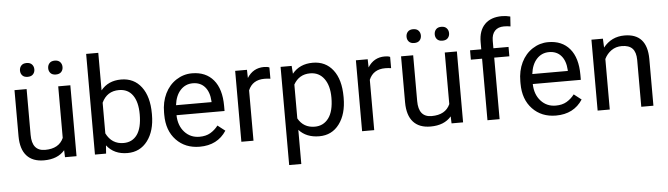

<svg xmlns="http://www.w3.org/2000/svg" viewBox="-54 -991 4957 1425"><g transform="rotate(-5 2424.0 -278.5)"><path d="M394.5 -52.2 396.5 0H482.4V-528.3H392.1V-144C369.3 -92.6 323.4 -66.9 254.4 -66.9C189.3 -66.9 156.7 -106.9 156.7 -187V-528.3H66.4V-184.6C66.7 -120.4 81.6 -72 111.1 -39.3C140.5 -6.6 183.4 9.8 239.7 9.8C307.8 9.8 359.4 -10.9 394.5 -52.2ZM119.6 -669.4C119.6 -654.8 124.1 -642.6 133.1 -632.8C142 -623 155.3 -618.2 172.9 -618.2C190.4 -618.2 203.8 -623 212.9 -632.8C222 -642.6 226.6 -654.8 226.6 -669.4C226.6 -684.1 222 -696.4 212.9 -706.3C203.8 -716.2 190.4 -721.2 172.9 -721.2C155.3 -721.2 142 -716.2 133.1 -706.3C124.1 -696.4 119.6 -684.1 119.6 -669.4ZM329.6 -668.5C329.6 -653.8 334.1 -641.6 343 -631.8C352 -622.1 365.2 -617.2 382.8 -617.2C400.4 -617.2 413.7 -622.1 422.9 -631.8C432 -641.6 436.5 -653.8 436.5 -668.5C436.5 -683.1 432 -695.5 422.9 -705.6C413.7 -715.7 400.4 -720.7 382.8 -720.7C365.2 -720.7 352 -715.7 343 -705.6C334.1 -695.5 329.6 -683.1 329.6 -668.5Z M1066.9 -258.3V-266.1C1066.9 -350.4 1048.6 -416.8 1012 -465.3C975.3 -513.8 925 -538.1 860.8 -538.1C796.7 -538.1 746.4 -515.5 710 -470.2V-750H619.6V0H702.6L707 -61C743.5 -13.8 795.1 9.8 861.8 9.8C924.3 9.8 974.1 -14.7 1011.2 -63.7C1048.3 -112.7 1066.9 -177.6 1066.9 -258.3ZM976.6 -268.6C976.6 -201.2 964.5 -150.7 940.4 -117.2C916.3 -83.7 882.6 -66.9 839.4 -66.9C780.8 -66.9 737.6 -94.6 710 -149.9V-378.4C736 -433.8 778.8 -461.4 838.4 -461.4C883 -461.4 917.2 -444.7 940.9 -411.1C964.7 -377.6 976.6 -330.1 976.6 -268.6Z M1399.9 9.8C1488.4 9.8 1554.9 -24.3 1599.1 -92.3L1543.9 -135.3C1527.3 -113.8 1508 -96.5 1485.8 -83.5C1463.7 -70.5 1436.7 -64 1404.8 -64C1359.9 -64 1322.8 -80 1293.7 -112.1C1264.6 -144.1 1249.3 -186.2 1248 -238.3H1606V-275.9C1606 -360.2 1586.9 -425 1548.8 -470.2C1510.7 -515.5 1457.4 -538.1 1388.7 -538.1C1346.7 -538.1 1307.7 -526.4 1271.7 -503.2C1235.8 -479.9 1207.8 -447.7 1187.7 -406.5C1167.7 -365.3 1157.7 -318.5 1157.7 -266.1V-249.5C1157.7 -170.7 1180.2 -107.8 1225.1 -60.8C1270 -13.8 1328.3 9.8 1399.9 9.8ZM1388.7 -463.9C1426.4 -463.9 1456.4 -451.3 1478.5 -426C1500.6 -400.8 1513 -365.2 1515.6 -319.3V-312.5H1251C1256.8 -360.4 1272.1 -397.5 1296.9 -424.1C1321.6 -450.6 1352.2 -463.9 1388.7 -463.9Z M1965.8 -447.3V-531.2C1956.7 -535.8 1943.4 -538.1 1925.8 -538.1C1871.4 -538.1 1829.4 -514.5 1799.8 -467.3L1798.3 -528.3H1710.4V0H1800.8V-375C1821.9 -425.5 1862.1 -450.7 1921.4 -450.7C1937.3 -450.7 1952.1 -449.5 1965.8 -447.3Z M2495.1 -258.3V-266.6C2495.1 -351.9 2476.6 -418.5 2439.7 -466.3C2402.8 -514.2 2352.5 -538.1 2289.1 -538.1C2223.6 -538.1 2172.5 -515.3 2135.7 -469.7L2131.3 -528.3H2048.8V203.1H2139.2V-51.3C2175.9 -10.6 2226.4 9.8 2290.5 9.8C2353.4 9.8 2403.2 -14.8 2439.9 -64C2476.7 -113.1 2495.1 -177.9 2495.1 -258.3ZM2404.8 -268.6C2404.8 -200.8 2392 -149.8 2366.5 -115.5C2340.9 -81.1 2306.5 -64 2263.2 -64C2207.5 -64 2166.2 -88.1 2139.2 -136.2V-388.7C2166.5 -437.2 2207.5 -461.4 2262.2 -461.4C2306.5 -461.4 2341.3 -444.2 2366.7 -409.7C2392.1 -375.2 2404.8 -328.1 2404.8 -268.6Z M2865.2 -447.3V-531.2C2856.1 -535.8 2842.8 -538.1 2825.2 -538.1C2770.8 -538.1 2728.8 -514.5 2699.2 -467.3L2697.8 -528.3H2609.9V0H2700.2V-375C2721.4 -425.5 2761.6 -450.7 2820.8 -450.7C2836.8 -450.7 2851.6 -449.5 2865.2 -447.3Z M3274.4 -52.2 3276.4 0H3362.3V-528.3H3272V-144C3249.2 -92.6 3203.3 -66.9 3134.3 -66.9C3069.2 -66.9 3036.6 -106.9 3036.6 -187V-528.3H2946.3V-184.6C2946.6 -120.4 2961.5 -72 2991 -39.3C3020.4 -6.6 3063.3 9.8 3119.6 9.8C3187.7 9.8 3239.3 -10.9 3274.4 -52.2ZM2999.5 -669.4C2999.5 -654.8 3004 -642.6 3012.9 -632.8C3021.9 -623 3035.2 -618.2 3052.7 -618.2C3070.3 -618.2 3083.7 -623 3092.8 -632.8C3101.9 -642.6 3106.4 -654.8 3106.4 -669.4C3106.4 -684.1 3101.9 -696.4 3092.8 -706.3C3083.7 -716.2 3070.3 -721.2 3052.7 -721.2C3035.2 -721.2 3021.9 -716.2 3012.9 -706.3C3004 -696.4 2999.5 -684.1 2999.5 -669.4ZM3209.5 -668.5C3209.5 -653.8 3213.9 -641.6 3222.9 -631.8C3231.9 -622.1 3245.1 -617.2 3262.7 -617.2C3280.3 -617.2 3293.6 -622.1 3302.7 -631.8C3311.8 -641.6 3316.4 -653.8 3316.4 -668.5C3316.4 -683.1 3311.8 -695.5 3302.7 -705.6C3293.6 -715.7 3280.3 -720.7 3262.7 -720.7C3245.1 -720.7 3231.9 -715.7 3222.9 -705.6C3213.9 -695.5 3209.5 -683.1 3209.5 -668.5Z M3543.9 0H3634.3V-458.5H3747.1V-528.3H3634.3V-584C3634.3 -615.9 3642.3 -640.4 3658.2 -657.5C3674.2 -674.6 3696.8 -683.1 3726.1 -683.1C3743.3 -683.1 3759.6 -681.6 3774.9 -678.7L3779.8 -752C3759.3 -757.5 3738.6 -760.3 3717.8 -760.3C3662.4 -760.3 3619.6 -744.8 3589.4 -713.9C3559.1 -682.9 3543.9 -639.2 3543.9 -582.5V-528.3H3460.4V-458.5H3543.9Z M4054.2 9.8C4142.7 9.8 4209.1 -24.3 4253.4 -92.3L4198.2 -135.3C4181.6 -113.8 4162.3 -96.5 4140.1 -83.5C4118 -70.5 4091 -64 4059.1 -64C4014.2 -64 3977.1 -80 3948 -112.1C3918.9 -144.1 3903.6 -186.2 3902.3 -238.3H4260.3V-275.9C4260.3 -360.2 4241.2 -425 4203.1 -470.2C4165 -515.5 4111.7 -538.1 4043 -538.1C4001 -538.1 3962 -526.4 3926 -503.2C3890.1 -479.9 3862.1 -447.7 3842 -406.5C3822 -365.3 3812 -318.5 3812 -266.1V-249.5C3812 -170.7 3834.5 -107.8 3879.4 -60.8C3924.3 -13.8 3982.6 9.8 4054.2 9.8ZM4043 -463.9C4080.7 -463.9 4110.7 -451.3 4132.8 -426C4154.9 -400.8 4167.3 -365.2 4169.9 -319.3V-312.5H3905.3C3911.1 -360.4 3926.4 -397.5 3951.2 -424.1C3975.9 -450.6 4006.5 -463.9 4043 -463.9Z M4450.2 -528.3H4364.7V0H4455.1V-376.5C4467.4 -401.9 4484.7 -422.4 4506.8 -438C4529 -453.6 4554.7 -461.4 4584 -461.4C4620.1 -461.4 4646.7 -452.3 4663.8 -434.1C4680.9 -415.9 4689.6 -387.7 4689.9 -349.6V0H4780.3V-349.1C4779.3 -475.1 4723 -538.1 4611.3 -538.1C4546.2 -538.1 4493.5 -512.7 4453.1 -461.9Z"/></g></svg>

Font: Roboto1
Style: rg
Weight: 400
Designer: Google
Version: Version 2.137; 2017